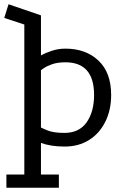

<svg xmlns="http://www.w3.org/2000/svg" viewBox="-44 -672 581 900"><path d="M148 -412Q171 -425 200.5 -434.5Q230 -444 263 -444Q358 -444 417.5 -388Q477 -332 477 -227Q477 -156 449.5 -101Q422 -46 373 -15.5Q324 15 259 15Q225 15 197.5 10.5Q170 6 148 -2V146H232V208H-14V146H70V-557L-24 -588L-4 -652L148 -600ZM148 -74Q148 -74 176.5 -61.5Q205 -49 258 -49Q327 -49 362 -98.5Q397 -148 397 -227Q397 -303 363.5 -341.5Q330 -380 262 -380Q226 -380 200.5 -371Q175 -362 161.5 -352.5Q148 -343 148 -343Z"/></svg>

Font: Podkova VF Beta
Style: Regular
Weight: 400
Designer: Ilya Yudin
Foundry: Cyreal (www.cyreal.org)
Version: Version 2.100